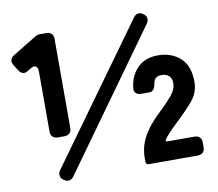

<svg xmlns="http://www.w3.org/2000/svg" viewBox="-79 -807 1033 911"><g transform="rotate(-10 437.0 -351.0)"><path d="M159 4 156 2Q144 -6 142 -19Q140 -32 148 -44L620 -698Q631 -713 646 -713Q655 -713 665 -706L668 -704Q680 -696 681.5 -683Q683 -670 675 -659L204 -3Q193 11 178 11Q170 11 159 4ZM131 -233V-522Q131 -551 112 -551Q105 -551 92 -543L81 -536Q71 -529 61 -529Q46 -529 35 -546L17 -575Q9 -588 12 -600Q15 -612 28 -620L146 -692Q154 -697 163 -697H198Q213 -697 222 -688Q231 -679 231 -664V-233Q231 -218 222 -209Q213 -200 198 -200H164Q149 -200 140 -209Q131 -218 131 -233ZM554 -15V-29Q554 -64 563 -93Q572 -122 588 -147.5Q604 -173 624.5 -196Q645 -219 669 -241Q699 -269 724 -299Q747 -327 749 -351Q751 -380 737 -393Q724 -406 700 -406Q674 -406 665 -387Q663 -381 661 -375Q659 -369 658 -361Q656 -350 648.5 -342.5Q641 -335 630 -335H589Q574 -335 565 -344Q556 -353 558 -367Q564 -427 601 -464Q638 -501 700 -501Q766 -501 809 -461Q851 -421 849 -341Q847 -294 817 -258Q785 -220 738 -176L706 -145Q688 -125 677 -113Q671 -105 669 -102Q665 -97 667 -94Q669 -91 675 -91H805Q820 -91 829 -82Q838 -73 838 -58V-33Q838 -18 829 -9Q820 0 805 0H569Q554 0 554 -15Z"/></g></svg>

Font: Higure Gothic Black
Style: Regular
Weight: 900
Designer: Yoshimichi Ohira
Foundry: Positype
Version: Version 1.000